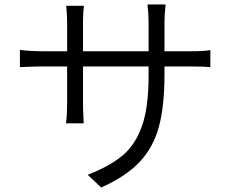

<svg xmlns="http://www.w3.org/2000/svg" viewBox="-20 -795 1040 858"><path d="M168 -566H280V-699Q280 -725 276 -769H355Q351 -737 351 -700V-566H644V-695Q644 -735 639 -775H720Q715 -730 715 -695V-566H831Q890 -566 920 -571V-495Q893 -498 832 -498H715V-463Q715 -322 690.5 -230Q666 -138 605 -72.5Q544 -7 432 43L372 -14Q470 -52 527.5 -100Q585 -148 614.5 -232Q644 -316 644 -456V-498H351V-331Q351 -307 352.5 -279Q354 -251 354 -244H275Q280 -284 280 -331V-498H168Q138 -498 107 -496.5Q76 -495 69 -495V-572Q82 -570 112 -568Q142 -566 168 -566Z"/></svg>

Font: Sinter Normal
Style: Regular
Weight: 350
Foundry: Adobe & rsms
Version: Version 1.000